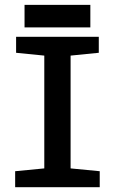

<svg xmlns="http://www.w3.org/2000/svg" viewBox="-20 -778 478 798"><path d="M43 -66.4 164.1 -78.1V-546.9L46.9 -558.6V-625H390.6V-558.6L273.4 -546.9V-78.1L394.5 -66.4V0H43ZM82 -664.1V-757.8H355.5V-664.1Z"/></svg>

Font: Sudo
Style: Bold
Weight: 700
Monospace: yes
Designer: Jens Kutilek
Foundry: Jens Kutilek
Version: Version 0.040